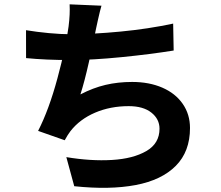

<svg xmlns="http://www.w3.org/2000/svg" viewBox="-20 -826 1040 903"><path d="M440.6 -732.2 432.4 -694.6Q418.6 -625.4 398.1 -533.9Q377.6 -442.4 358.2 -382Q417.8 -413 476.4 -426.8Q535 -440.6 601.6 -440.6Q681.8 -440.6 743.6 -413.7Q805.4 -386.8 839.5 -337.4Q873.6 -288 873.6 -224Q873.6 -113.2 806.8 -46Q740 21.2 618 44.3Q496 67.4 329.2 49.8L292 -87Q407.2 -67.8 506.7 -73.7Q606.2 -79.6 668.2 -115.5Q730.2 -151.4 730.2 -220.6Q730.2 -266.2 691.8 -296.5Q653.4 -326.8 585.4 -326.8Q498.8 -326.8 427.1 -296.1Q355.4 -265.4 311.6 -209.6Q299 -193.4 284.4 -166.4L159.2 -210.4Q210.2 -309.6 250.2 -458Q290.2 -606.4 302.6 -702Q310 -760.8 307.4 -805.6L457.2 -799.2Q450.4 -776.4 440.6 -732.2ZM312.4 -665Q416.2 -665 546.9 -677.5Q677.6 -690 794.4 -715L796.8 -588.4Q689.2 -571 552.1 -557.3Q415 -543.6 313.4 -543.6Q195.2 -543.6 102.6 -552.8L102.4 -684Q153.2 -675.6 209.7 -670.3Q266.2 -665 312.4 -665Z"/></svg>

Font: 寒蝉端黑体 Light
Style: Regular
Weight: 300
Designer: ChillDuanSans {Warren2060}; 
Source Han Sans {Ryoko NISHIZUKA 西塚涼子 (kana, bopomofo & ideographs); Paul D. Hunt (Latin, G
Foundry: ChillType&Adobe
Version: Version 1.300;Glyphs 3.3 (3306)